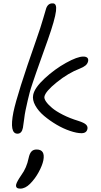

<svg xmlns="http://www.w3.org/2000/svg" viewBox="-20 -743 598 1133"><path d="M83 45.9Q34.2 45.9 59.1 -81.1Q81.1 -187.5 192.9 -504.9Q221.2 -585.4 234.9 -634Q248.5 -682.6 252.9 -694.8Q264.2 -724.6 292 -723.1Q315.9 -723.1 310.5 -678.2Q304.7 -628.4 262.2 -507.8Q249 -470.7 224.6 -402.3Q200.2 -334 193.8 -315.4Q187.5 -296.9 173.8 -256.8Q160.2 -216.8 155.5 -198.5Q150.9 -180.2 144 -152.3Q137.2 -124.5 130.9 -92.8Q126 -70.3 122.1 -37.1Q118.2 -3.9 115.2 11.2Q108.4 45.9 83 45.9ZM460.9 43Q433.1 43 393.3 29.5Q353.5 16.1 313.7 -7.3Q273.9 -30.8 240.2 -59.1Q206.5 -87.4 188.2 -120.6Q169.9 -153.8 175.8 -183.1Q184.1 -225.1 243.4 -280Q302.7 -335 369.6 -372.1Q436.5 -409.2 471.2 -409.2Q487.8 -409.2 495.1 -402.3Q502.4 -395.5 500 -381.8Q496.6 -366.7 484.6 -356.7Q472.7 -346.7 450.2 -337.9Q382.8 -312 315.4 -257.8Q248 -203.6 242.2 -172.9Q239.7 -161.1 251.5 -143.8Q263.2 -126.5 286.9 -106.4Q310.5 -86.4 351.3 -65.7Q392.1 -44.9 441.9 -29.8Q476.6 -18.6 487.5 -7.8Q498.5 2.9 496.1 17.1Q491.2 43 460.9 43ZM99.1 370.1Q70.8 370.1 75.2 346.2Q79.1 329.1 106 290Q137.2 247.6 148.9 189.9Q154.3 163.6 165.3 151.4Q176.3 139.2 195.8 139.2Q248 139.2 235.8 203.1Q229.5 233.9 208 273.2Q186.5 312.5 157.2 341.8Q128.9 370.1 99.1 370.1Z"/></svg>

Font: Shantell Sans Irregular Bouncy
Style: Italic
Weight: 300
Italic angle: -11.31°
Designer: Stephen Nixon, Anya Danilova, Shantell Martin
Foundry: Arrow Type
Version: Version 1.006;[9816181b4]